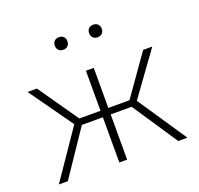

<svg xmlns="http://www.w3.org/2000/svg" viewBox="-120 -814 981 946"><g transform="rotate(-20 370.5 -341.0)"><path d="M485 -625Q476 -616 461 -616Q446 -616 437 -625Q428 -634 428 -649Q428 -664 437 -673Q446 -682 461 -682Q476 -682 485 -673Q494 -664 494 -649Q494 -634 485 -625ZM305 -625Q296 -616 281 -616Q266 -616 257 -625Q248 -634 248 -649Q248 -664 257 -673Q266 -682 281 -682Q296 -682 305 -673Q314 -664 314 -649Q314 -634 305 -625ZM33 0 206 -253 44 -481H93L239 -271H350V-481H391V-271H502L650 -481H698L535 -256L707 0H659L501 -237H391V0H350V-237H240L80 0Z"/></g></svg>

Font: Cantarell Light
Style: Regular
Weight: 300
Designer: Dave Crossland, Nikolaus Waxweiler, Florian Fecher, Jacques Le Bailly, Eben Sorkin, Alexei Vanyashin, Alexios Zavras, Em
Version: Version 0.303